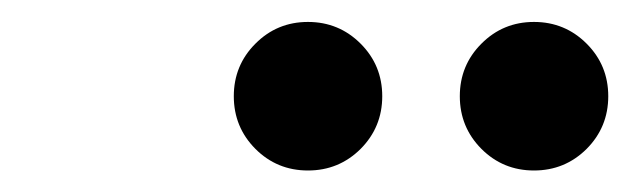

<svg xmlns="http://www.w3.org/2000/svg" viewBox="-20 -843 574 175"><path d="M399.1 -755.3Q399.1 -783.5 418.8 -803.2Q438.5 -823 466.7 -823Q494.9 -823 514.7 -803.2Q534.4 -783.5 534.4 -755.3Q534.4 -727.1 514.7 -707.3Q494.9 -687.6 466.7 -687.6Q438.5 -687.6 418.8 -707.3Q399.1 -727.1 399.1 -755.3ZM193.1 -755.3Q193.1 -783.5 212.8 -803.2Q232.5 -823 260.7 -823Q288.9 -823 308.7 -803.2Q328.4 -783.5 328.4 -755.3Q328.4 -727.1 308.7 -707.3Q288.9 -687.6 260.7 -687.6Q232.5 -687.6 212.8 -707.3Q193.1 -727.1 193.1 -755.3Z"/></svg>

Font: Bodoni* 72 Medium
Style: Italic
Weight: 500
Italic angle: -13°
Version: Version 1.002; ttfautohint (v0.97) -l 8 -r 50 -G 200 -x 14 -